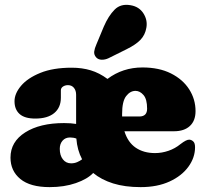

<svg xmlns="http://www.w3.org/2000/svg" viewBox="-20 -755 837 787"><path d="M781.5 -299.5Q781.5 -260 758.2 -238.5Q735 -217 693 -217H490Q504 -171.5 536.5 -149.5Q569 -127.5 615.5 -127.5Q643 -127.5 670.2 -136.8Q697.5 -146 720 -164.5Q744.5 -183.5 756.5 -182.5Q765 -182 772.2 -175.2Q779.5 -168.5 779.5 -151.5Q779.5 -109 752.2 -71.5Q725 -34 675 -11Q625 12 556.5 12Q492 12 443.5 -3.2Q395 -18.5 362 -46Q338.5 -21 291 -4.5Q243.5 12 183.5 12Q104 12 63.5 -21.2Q23 -54.5 23 -109Q23 -174 83.2 -212.2Q143.5 -250.5 242.5 -250.5Q271 -250.5 292 -247V-366.5Q292 -384 283 -395Q274 -406 258.5 -406Q247 -406 238.2 -400.2Q229.5 -394.5 229.5 -384.5V-354.5Q229.5 -314 202.2 -291.5Q175 -269 124.5 -269Q81 -269 60.2 -287.8Q39.5 -306.5 39.5 -340Q39.5 -371.5 66.2 -403.2Q93 -435 145.2 -456.2Q197.5 -477.5 274 -477.5Q316 -477.5 351.8 -466.8Q387.5 -456 420.5 -431.5Q483 -478.5 564 -478.5Q632 -478.5 680.8 -454Q729.5 -429.5 755.5 -388.8Q781.5 -348 781.5 -299.5ZM480.5 -288Q480.5 -282.5 480.5 -277.5H551Q583 -277.5 583 -309.5Q583 -348.5 568.2 -365.5Q553.5 -382.5 535.5 -382.5Q513.5 -382.5 497 -361Q480.5 -339.5 480.5 -288ZM225 -145Q225 -118 237.8 -101.8Q250.5 -85.5 271.5 -85.5Q285 -85.5 296.5 -90.5Q308 -95.5 316.5 -102Q296.5 -140 293 -187Q281.5 -191.5 267 -191.5Q248 -191.5 236.5 -178.5Q225 -165.5 225 -145ZM405.5 -646Q424.5 -690 449.8 -715.5Q475 -741 516 -733.5Q550.5 -727.5 568 -700Q585.5 -672.5 580 -641.5Q575 -612 556 -592Q537 -572 497.5 -552.5L425 -516.5Q411.5 -510 397 -510.2Q382.5 -510.5 374 -520Q364.5 -531 366.2 -544Q368 -557 374.5 -571.5Z"/></svg>

Font: Fraunces 72pt S100 Black
Style: Regular
Weight: 900
Version: Version 1.000; ttfautohint (v1.8.3)